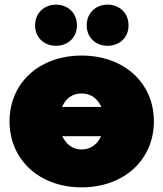

<svg xmlns="http://www.w3.org/2000/svg" viewBox="-20 -796 703 826"><path d="M331 -557C150 -557 21 -440 21 -274C21 -108 150 10 331 10C513 10 642 -108 642 -274C642 -440 513 -557 331 -557ZM331 -394C372 -394 400 -371 416 -336H247C263 -373 292 -394 331 -394ZM331 -153C294 -153 265 -174 248 -210H415C398 -174 369 -153 331 -153ZM443 -599C494 -599 533 -634 533 -687C533 -740 494 -776 443 -776C392 -776 353 -740 353 -687C353 -634 392 -599 443 -599ZM221 -599C272 -599 311 -634 311 -687C311 -740 272 -776 221 -776C170 -776 131 -740 131 -687C131 -634 170 -599 221 -599Z"/></svg>

Font: Chess Sans Black
Style: Regular
Weight: 900
Designer: Wolf Bōese
Foundry: Wolf Bōese
Version: Version 7.223;Glyphs 3.3 (3306)